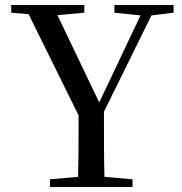

<svg xmlns="http://www.w3.org/2000/svg" viewBox="-20 -752 731 772"><path d="M440 -701 545 -690 379 -340 211 -691 319 -701V-732H25V-701L95 -695L296 -288C296 -168 296 -112 294 -41L181 -31V0H513V-31L400 -41C398 -115 398 -173 398 -303L589 -690L678 -701V-732H440Z"/></svg>

Font: Noto Serif HK Medium
Style: Regular
Weight: 500
Designer: Ryoko NISHIZUKA 西塚涼子 (kana & ideographs); Frank Grießhammer (Latin, Greek & Cyrillic); Wenlong ZHANG 张文龙 (bopomofo); San
Foundry: Adobe
Version: Version 2.001;hotconv 1.1.0;makeotfexe 2.6.0